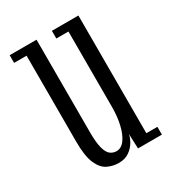

<svg xmlns="http://www.w3.org/2000/svg" viewBox="-137 -603 626 693"><g transform="rotate(-30 176.0 -256.0)"><path d="M156.5 11Q131.5 11 109.5 0Q87.5 -11 74.2 -42Q61 -73 61 -132.5V-491H9V-523H121V-138.5Q121 -93.5 127.5 -70Q134 -46.5 145.5 -38.2Q157 -30 170.5 -30Q191 -30 205.8 -50.8Q220.5 -71.5 228 -104.8Q235.5 -138 235.5 -175.5V-491H185V-523H295.5V-32.5H341.5V0H242L239.5 -62Q237.5 -47.5 227.5 -30.5Q217.5 -13.5 200 -1.2Q182.5 11 156.5 11Z"/></g></svg>

Font: Imbue Thin 10pt Light
Style: Regular
Weight: 300
Version: Version 1.102